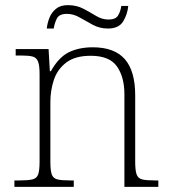

<svg xmlns="http://www.w3.org/2000/svg" viewBox="-20 -727 663 747"><path d="M36 0V-25H56Q89 -25 106 -29Q123 -33 128.5 -48.5Q134 -64 134 -98V-439Q134 -472 128 -487.5Q122 -503 107 -507Q92 -511 64 -511H41V-536H169L174 -450H178Q208 -504 247.5 -523.5Q287 -543 341 -543Q425 -543 465.5 -497Q506 -451 506 -356V-98Q506 -64 511.5 -48.5Q517 -33 533 -29Q549 -25 583 -25H596V0H464V-361Q464 -427 435 -468.5Q406 -510 333 -510Q272 -510 237.5 -483.5Q203 -457 189.5 -416Q176 -375 176 -331V-97Q176 -63 181.5 -48Q187 -33 203.5 -29Q220 -25 253 -25H267V0ZM400 -616Q368 -616 341 -630.5Q314 -645 290 -659Q266 -673 240 -673Q210 -673 201 -654.5Q192 -636 189 -616H162Q164 -636 172 -657Q180 -678 197.5 -692.5Q215 -707 244 -707Q278 -707 304.5 -693Q331 -679 354 -665Q377 -651 402 -651Q430 -651 439.5 -667Q449 -683 452 -704H479Q476 -671 459 -643.5Q442 -616 400 -616Z"/></svg>

Font: Noto Serif Malayalam ExtraLight
Style: Regular
Weight: 200
Designer: Indian type Foundry, Jelle Bosma, Monotype Design Team
Foundry: Monotype Imaging Inc.
Version: Version 2.104; ttfautohint (v1.8.4.7-5d5b)